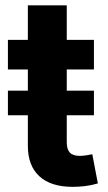

<svg xmlns="http://www.w3.org/2000/svg" viewBox="-20 -696 406 723"><path d="M333.7 -354.5V-261.9H9.8V-354.5ZM333.7 -545.9V-434.3H9.8V-545.9ZM84.9 -675.8H231.4V-159.8Q231.4 -133.7 243 -121.4Q254.6 -109 281.1 -109Q289.6 -109 304.7 -111.1Q319.7 -113.2 327.6 -115.1L348.5 -5.3Q324 2 300 4.8Q275.9 7.6 253.8 7.6Q171.7 7.6 128.3 -32.2Q84.9 -72.1 84.9 -146.9Z"/></svg>

Font: Adwaita Sans
Style: Regular
Weight: 400
Designer: Rasmus Andersson
Foundry: rsms
Version: Version 4.001;git-9221beed3